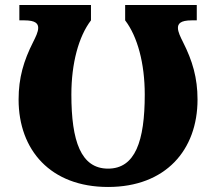

<svg xmlns="http://www.w3.org/2000/svg" viewBox="-20 -734 860 764"><path d="M410 10C639 10 766 -137 766 -338C766 -424 746 -492 708 -567C698 -587 688 -607 688 -623C688 -639 697 -653 743 -653H763V-714H478V-653C527 -589 556 -482 556 -358C556 -172 518 -63 410 -63C302 -63 264 -172 264 -358C264 -482 293 -589 342 -653V-714H57V-653H77C123 -653 132 -639 132 -623C132 -607 122 -587 112 -567C74 -492 54 -424 54 -338C54 -137 181 10 410 10Z"/></svg>

Font: UArctic Serif Black
Style: Regular
Weight: 900
Designer: Customization by Puisto advertising & original work Monotype Design Team
Foundry: Monotype Imaging Inc.
Version: Version 2.004